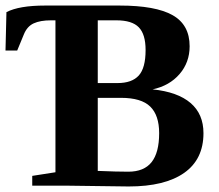

<svg xmlns="http://www.w3.org/2000/svg" viewBox="-20 -675 795 698"><path d="M509.3 -493.2Q509.3 -550.3 484.6 -575.7Q460 -601.1 403.3 -601.1H335.4V-373H407.2Q459.5 -373 484.4 -400.4Q509.3 -427.7 509.3 -493.2ZM558.6 -190.9Q558.6 -255.9 526.1 -287.6Q493.7 -319.3 419.9 -319.3H335.4V-53.7Q405.8 -50.8 446.3 -50.8Q503.4 -50.8 531 -85.4Q558.6 -120.1 558.6 -190.9ZM165 -601.1Q126.5 -601.1 102.5 -590.1Q78.6 -579.1 66.9 -550.3L42.5 -491.2H0L3.4 -630.9Q49.8 -654.8 143.6 -654.8H415Q545.4 -654.8 607.4 -619.9Q669.4 -585 669.4 -506.8Q669.4 -448.2 632.8 -405.8Q596.2 -363.3 534.7 -350.1Q626 -340.8 672.9 -300.5Q719.7 -260.3 719.7 -190.9Q719.7 -95.7 649.4 -46.4Q579.1 2.9 447.8 2.9L225.1 0H97.2V-35.6L181.6 -48.8V-601.1Z"/></svg>

Font: Tinos
Style: Bold
Weight: 700
Designer: Steve Matteson
Foundry: Monotype Imaging Inc.
Version: Version 1.23